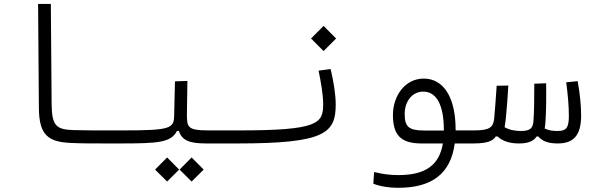

<svg xmlns="http://www.w3.org/2000/svg" viewBox="-20 -713 2970 957"><path d="M580.1 2C597.7 2 606.4 -9.3 606.4 -33.7C606.4 -53.7 598.1 -63 585.9 -63C567.9 -63 551.3 -63 535.2 -63C459.5 -63 401.9 -63 347.7 -64.5C259.3 -67.4 238.3 -85 237.3 -197.3L233.4 -693.4H169.9L173.8 -175.3C174.8 -41 218.3 -5.9 332 -0.5C391.6 2.4 458.5 2 530.3 2C546.9 2 563.5 2 580.1 2Z M580.1 2C769.5 2 832.5 -2.4 862.3 -60.5H871.1C887.2 -15.1 919.4 2 1007.3 2H1166C1189.5 2 1205.1 -4.9 1205.1 -33.2C1205.1 -55.2 1196.8 -63 1171.9 -63H1018.6C916.5 -63 911.6 -78.1 911.6 -142.6L914.1 -309.6L852.1 -307.6L848.1 -137.7C846.7 -71.8 830.1 -63 585.9 -63ZM813 191.9 873 132.3 813 71.8 752.9 132.3ZM935.1 191.9 995.1 132.3 935.1 71.8 875 132.3Z M1166 2C1598.6 2 1653.3 -49.3 1653.3 -191.4C1653.3 -241.2 1643.1 -306.2 1627.9 -369.1L1567.9 -360.8C1580.1 -301.8 1590.8 -241.2 1590.8 -192.4C1590.8 -97.2 1563 -63 1171.9 -63C1161.1 -63 1153.3 -53.7 1153.3 -33.7C1153.3 -9.8 1156.7 2 1166 2ZM1592.8 -458.5 1655.3 -521 1592.8 -584 1530.3 -521Z M1964.4 223.1C2134.8 223.1 2226.6 151.4 2246.6 2H2336.4C2372.1 2 2386.2 -4.4 2386.2 -31.2C2386.2 -56.2 2377.9 -63 2343.8 -63H2251C2251 -64 2251 -65.4 2251 -66.4C2251 -233.9 2187 -321.3 2092.3 -321.3C1997.1 -321.3 1938.5 -233.4 1938.5 -139.6C1938.5 -43 1975.1 2 2079.6 2H2187.5C2169.4 110.8 2100.1 159.7 1965.8 159.7C1923.3 159.7 1888.2 154.8 1844.7 144.5L1840.8 202.6C1876 216.8 1921.9 223.1 1964.4 223.1ZM2192.4 -62.5C2165.5 -62.5 2140.1 -62.5 2118.7 -62.5C2109.9 -62.5 2101.6 -62.5 2094.2 -62.5C2016.1 -62.5 1997.1 -82.5 1997.1 -145C1997.1 -207.5 2034.2 -256.3 2089.4 -256.3C2154.3 -256.3 2192.4 -193.4 2192.4 -62.5Z M2338.9 2C2414.6 2 2436.5 -12.2 2451.2 -32.7H2460.4C2486.8 -7.3 2524.9 2 2566.9 2C2605 2 2637.7 -5.9 2654.8 -32.7H2663.1C2684.6 -7.3 2716.3 2 2759.8 2C2838.4 2 2876.5 -38.1 2876.5 -136.2C2876.5 -187 2871.1 -241.2 2859.4 -308.6L2802.2 -302.7C2810.5 -238.8 2815.4 -187.5 2815.4 -134.8C2815.4 -75.2 2802.2 -60.1 2758.3 -60.1C2734.9 -60.1 2713.9 -63.5 2694.8 -72.3C2696.8 -83.5 2698.2 -95.2 2698.7 -105.5C2702.6 -157.7 2703.1 -232.9 2702.1 -297.9L2643.1 -295.9C2643.1 -228 2642.6 -152.8 2638.7 -107.9C2635.7 -71.8 2620.1 -60.1 2575.2 -60.1C2548.8 -60.1 2518.1 -65.4 2495.1 -79.1C2497.6 -92.3 2499.5 -107.9 2501.5 -125C2506.8 -179.7 2510.3 -229 2513.7 -286.6L2455.6 -285.6C2451.7 -225.6 2448.2 -180.7 2443.4 -124C2439 -79.1 2422.4 -63 2343.8 -63Z"/></svg>

Font: Cascadia Code PL Light
Style: Regular
Weight: 300
Monospace: yes
Designer: Aaron Bell
Foundry: Saja Typeworks
Version: Version 2404.023